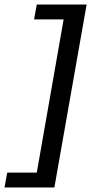

<svg xmlns="http://www.w3.org/2000/svg" viewBox="-57 -720 404 851"><path d="M-25 45H106L225 -634H94L106 -700H327L184 111H-37Z"/></svg>

Font: Sarabun
Style: Italic
Weight: 400
Italic angle: -10°
Designer: Suppakit Chalermlarp | Katatrad Co.,Ltd.
Foundry: Cadson Demak Co.,Ltd.
Version: Version 1.000; ttfautohint (v1.6)